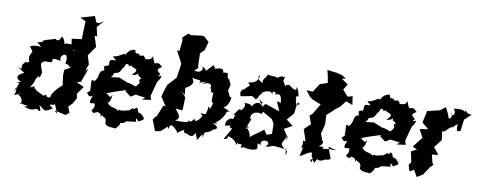

<svg xmlns="http://www.w3.org/2000/svg" viewBox="-67 -1094 3672 1467"><g transform="rotate(10 1768.5 -360.5)"><path d="M384 -56 415 17 389 -6 480 14 506 -9 488 -53 518 -82 543 -129 536 -160 579 -221 520 -247 552 -256 590 -364 568 -344 588 -397 565 -471 567 -464 619 -538 593 -620 613 -619 597 -689 644 -742 609 -721 588 -724 569 -770 461 -738 506 -717 503 -659 501 -578 424 -568 437 -490 473 -478C406 -481 469 -541 400 -523C393 -480 430 -562 356 -505C393 -503 370 -558 348 -572C325 -508 304 -554 296 -544C260 -529 249 -533 212 -516C197 -481 204 -515 213 -508C159 -481 152 -518 204 -466C200 -465 150 -474 121 -455C163 -395 143 -437 126 -369C134 -405 121 -374 136 -336C89 -316 130 -357 87 -307C82 -275 98 -264 50 -288L113 -248C44 -220 63 -190 102 -175C75 -177 52 -155 90 -170C86 -154 70 -112 58 -93C73 -158 83 -101 66 -67C129 -97 133 -96 90 -75C76 -89 153 -59 124 -6C110 -28 117 -10 182 -5C161 14 161 -2 155 5C230 36 242 2 255 7C286 24 293 32 270 -27C315 9 313 23 375 -19C332 -46 345 -44 377 -46ZM430 -368 454 -348 409 -323 408 -283 418 -206 387 -177C377 -167 334 -117 342 -99C296 -81 322 -133 284 -99C271 -121 297 -91 226 -133C262 -80 213 -163 207 -144C206 -158 237 -173 172 -145C174 -143 226 -223 198 -227C210 -194 246 -278 193 -261L235 -233C258 -300 239 -267 226 -342C234 -351 253 -370 258 -356C242 -393 219 -352 304 -364C316 -401 313 -398 264 -382C282 -383 317 -404 375 -384C362 -384 356 -438 401 -438C429 -421 398 -350 417 -371Z M1081 -85 1023 -102 1012 -132C982 -132 1030 -161 983 -115C998 -151 920 -87 968 -102C952 -114 925 -92 886 -94C891 -70 885 -117 870 -87C833 -116 796 -95 775 -147C775 -120 803 -138 806 -202C787 -151 774 -213 749 -201L835 -232L905 -254L899 -244L944 -210L980 -232L1056 -222L1033 -203L1104 -213L1094 -241C1100 -267 1119 -340 1130 -372C1097 -321 1158 -389 1147 -408C1098 -383 1150 -430 1140 -414C1130 -435 1083 -443 1142 -474C1117 -498 1111 -512 1058 -478C1103 -488 1072 -487 1060 -546C1050 -501 1011 -520 994 -508C1021 -536 1015 -496 983 -542C1008 -530 916 -527 964 -544C893 -536 939 -573 907 -567C846 -555 848 -485 847 -525C821 -521 805 -494 757 -490C774 -470 802 -463 770 -462C715 -465 756 -416 729 -409C741 -445 743 -407 695 -403C728 -409 693 -415 713 -373C659 -361 693 -313 648 -277C628 -292 674 -292 629 -281L632 -217C616 -193 672 -236 601 -171C619 -204 619 -133 660 -169C652 -146 629 -105 661 -108C700 -126 685 -72 676 -64C653 -58 698 -16 707 -56C707 -23 731 5 703 -50C779 -54 719 24 753 -34C758 -18 799 -26 789 26C802 41 807 46 874 49C904 13 914 -1 885 4C954 0 943 -30 956 -20C1021 -31 963 -18 1020 -29C1006 -63 1017 -58 1036 -33C1050 -47 1107 -51 1043 -94ZM995 -326 971 -293 915 -311H902L836 -339L770 -331C777 -347 775 -323 790 -366C811 -374 823 -364 844 -406C828 -404 854 -403 868 -451C916 -452 864 -421 907 -445C927 -421 989 -436 924 -376C997 -380 964 -431 974 -380C1033 -342 970 -374 994 -327Z M1380 -481 1415 -515 1412 -537 1409 -628 1440 -659 1459 -724 1421 -760 1400 -764 1317 -753 1296 -761 1254 -723 1260 -703 1252 -618 1232 -621 1282 -526 1281 -517 1268 -426 1265 -413 1205 -347 1189 -300 1176 -255 1179 -248 1221 -182 1204 -187 1167 -98 1154 -87 1141 -67 1174 17 1210 11 1223 4 1262 -33 1275 -17C1272 -60 1298 -63 1349 3C1361 -18 1323 10 1391 -31C1397 13 1436 44 1394 -9C1427 -15 1455 38 1482 -25C1503 40 1488 -27 1500 29C1555 -54 1525 -16 1543 -2C1547 -71 1555 -16 1613 -75C1579 -34 1603 -76 1622 -76C1626 -75 1661 -98 1598 -118C1664 -129 1656 -120 1617 -126C1665 -165 1686 -198 1693 -248C1693 -233 1645 -219 1711 -228L1655 -255C1683 -253 1713 -324 1700 -344C1694 -316 1669 -398 1663 -391C1681 -353 1680 -371 1669 -387C1686 -451 1686 -410 1659 -484C1668 -472 1675 -451 1650 -481C1640 -524 1656 -519 1609 -514C1608 -539 1598 -555 1531 -526C1587 -572 1530 -509 1528 -565C1540 -562 1478 -511 1480 -504C1432 -565 1442 -487 1461 -534C1431 -468 1428 -493 1363 -489ZM1311 -90C1359 -117 1324 -148 1298 -180L1353 -176L1357 -276L1317 -323L1350 -293L1344 -348C1406 -381 1405 -408 1382 -436C1424 -418 1463 -438 1443 -406C1518 -431 1496 -431 1463 -399C1552 -442 1539 -373 1531 -387C1555 -349 1530 -362 1557 -345C1572 -385 1554 -337 1563 -284C1560 -319 1552 -282 1574 -269L1558 -220C1547 -253 1542 -229 1542 -229C1548 -202 1510 -143 1549 -176C1473 -182 1491 -175 1511 -163C1486 -103 1442 -103 1460 -139C1422 -74 1423 -117 1406 -105C1429 -99 1400 -86 1311 -90Z M2169 -128 2140 -171 2203 -205 2150 -245 2197 -300 2209 -389C2243 -374 2222 -378 2203 -366C2191 -402 2183 -432 2209 -394C2179 -431 2184 -433 2208 -434C2193 -514 2171 -510 2184 -482C2145 -470 2129 -535 2092 -495C2078 -533 2065 -519 2081 -564C2053 -553 2066 -577 2023 -546C2003 -561 2016 -544 1948 -559C1936 -520 1911 -525 1920 -488C1881 -505 1872 -524 1891 -546C1889 -479 1828 -474 1814 -476C1812 -449 1863 -445 1840 -465C1782 -415 1802 -418 1768 -407C1789 -407 1752 -412 1771 -359L1859 -376L1891 -355L1906 -376C1913 -404 1953 -424 1918 -411C2002 -458 2000 -418 2009 -415C1994 -456 2058 -433 2018 -411C2084 -453 2077 -381 2084 -364C2036 -368 2056 -379 2054 -363L2083 -296L1969 -335C1944 -301 1957 -300 1916 -359C1970 -325 1939 -347 1934 -322C1925 -350 1848 -320 1875 -263C1883 -336 1801 -306 1801 -317C1847 -301 1779 -236 1794 -255C1773 -270 1770 -243 1741 -209C1777 -223 1731 -179 1755 -173C1729 -194 1686 -159 1693 -117C1732 -123 1741 -135 1730 -110C1766 -108 1744 -99 1701 -15C1746 -17 1720 -53 1739 -40C1791 -26 1802 11 1807 14C1811 -36 1823 30 1814 1C1883 4 1823 5 1845 28C1870 8 1879 41 1955 22C1987 9 1936 -47 1986 -18C1974 -66 2041 -69 2044 -35C2000 5 2043 -26 2044 -14L2076 -27L2093 -29L2184 -20L2187 28C2203 -27 2192 -2 2179 -15C2130 -58 2137 -47 2177 -122C2189 -70 2158 -106 2179 -104ZM1866 -159C1891 -218 1883 -201 1875 -201C1865 -223 1885 -264 1936 -258C1952 -251 1958 -253 1960 -273L2037 -229L2056 -196L2058 -118C2017 -105 2023 -90 1994 -140C1979 -123 1910 -81 1887 -59C1910 -73 1863 -125 1862 -139C1883 -152 1865 -110 1856 -124Z M2432 10C2435 23 2467 24 2490 5C2524 0 2507 7 2532 -7L2500 -96L2566 -79C2531 -77 2523 -85 2454 -71C2484 -93 2438 -86 2427 -87C2484 -130 2431 -139 2447 -128L2426 -185L2445 -260L2441 -332L2479 -365L2499 -386L2533 -411L2573 -461L2624 -442L2615 -508L2577 -498L2526 -556L2514 -512L2562 -590L2511 -625L2540 -632L2508 -652L2465 -663L2390 -672L2402 -622L2410 -575L2351 -555L2309 -490L2260 -492L2293 -449L2320 -429L2385 -404L2337 -323L2316 -305L2338 -242L2290 -196L2320 -108C2305 -139 2337 -91 2298 -109C2298 -122 2318 -58 2275 -33C2317 -70 2314 -70 2294 10C2318 11 2353 -34 2385 -29C2380 24 2404 -17 2392 45C2367 26 2391 3 2413 45Z M3056 -85 2998 -102 2987 -132C2957 -132 3005 -161 2958 -115C2973 -151 2895 -87 2943 -102C2927 -114 2900 -92 2861 -94C2866 -70 2860 -117 2845 -87C2808 -116 2771 -95 2750 -147C2750 -120 2778 -138 2781 -202C2762 -151 2749 -213 2724 -201L2810 -232L2880 -254L2874 -244L2919 -210L2955 -232L3031 -222L3008 -203L3079 -213L3069 -241C3075 -267 3094 -340 3105 -372C3072 -321 3133 -389 3122 -408C3073 -383 3125 -430 3115 -414C3105 -435 3058 -443 3117 -474C3092 -498 3086 -512 3033 -478C3078 -488 3047 -487 3035 -546C3025 -501 2986 -520 2969 -508C2996 -536 2990 -496 2958 -542C2983 -530 2891 -527 2939 -544C2868 -536 2914 -573 2882 -567C2821 -555 2823 -485 2822 -525C2796 -521 2780 -494 2732 -490C2749 -470 2777 -463 2745 -462C2690 -465 2731 -416 2704 -409C2716 -445 2718 -407 2670 -403C2703 -409 2668 -415 2688 -373C2634 -361 2668 -313 2623 -277C2603 -292 2649 -292 2604 -281L2607 -217C2591 -193 2647 -236 2576 -171C2594 -204 2594 -133 2635 -169C2627 -146 2604 -105 2636 -108C2675 -126 2660 -72 2651 -64C2628 -58 2673 -16 2682 -56C2682 -23 2706 5 2678 -50C2754 -54 2694 24 2728 -34C2733 -18 2774 -26 2764 26C2777 41 2782 46 2849 49C2879 13 2889 -1 2860 4C2929 0 2918 -30 2931 -20C2996 -31 2938 -18 2995 -29C2981 -63 2992 -58 3011 -33C3025 -47 3082 -51 3018 -94ZM2970 -326 2946 -293 2890 -311H2877L2811 -339L2745 -331C2752 -347 2750 -323 2765 -366C2786 -374 2798 -364 2819 -406C2803 -404 2829 -403 2843 -451C2891 -452 2839 -421 2882 -445C2902 -421 2964 -436 2899 -376C2972 -380 2939 -431 2949 -380C3008 -342 2945 -374 2969 -327Z M3479 -538C3478 -539 3470 -562 3393 -548C3422 -514 3392 -475 3375 -515C3406 -494 3367 -447 3364 -478L3351 -510L3331 -550L3291 -518L3185 -493L3196 -498L3192 -480L3175 -403L3227 -360L3162 -350L3195 -288L3134 -209L3169 -192L3126 -170L3144 -88L3127 -68L3139 -25L3148 -19L3174 -37L3204 15L3248 -12L3290 -75L3314 -100L3304 -111L3288 -174L3337 -180L3295 -234L3344 -296L3331 -385C3308 -373 3372 -342 3341 -366C3365 -359 3362 -394 3421 -416C3377 -380 3424 -425 3442 -438C3438 -362 3456 -389 3472 -389L3484 -480L3522 -514L3537 -534C3514 -509 3469 -561 3489 -557Z"/></g></svg>

Font: Asimov Aggro
Style: It
Weight: 500
Designer: Google
Version: Version 2.000980; 2014